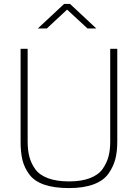

<svg xmlns="http://www.w3.org/2000/svg" viewBox="-20 -949 682 979"><path d="M542 -700H578V-227Q578 -176 568 -137.5Q558 -99 533 -63.5Q508 -28 457 -9Q406 10 332 10Q256 10 205.5 -7.5Q155 -25 129.5 -59.5Q104 -94 94.5 -133Q85 -172 85 -227V-700H121V-227Q121 -183 130 -149Q139 -115 160.5 -85.5Q182 -56 225.5 -40Q269 -24 332 -24Q396 -24 439.5 -41Q483 -58 504 -88.5Q525 -119 533.5 -152Q542 -185 542 -227ZM173 -804 307 -929H337L471 -804H426L322 -900L219 -804Z"/></svg>

Font: TypoPRO Titillium Title
Style: Regular
Weight: 250
Designer: Campivisivi
Foundry: Accademia di Belle Arti di Urbino and students of MA course of Visual design
Version: 1.000